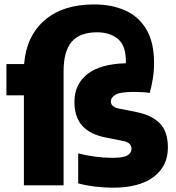

<svg xmlns="http://www.w3.org/2000/svg" viewBox="-20 -838 796 868"><path d="M9 -407V-548.5H89Q99 -675 181.8 -746.5Q264.5 -818 405.5 -818Q484.5 -818 545.5 -791Q606.5 -764 641.5 -705.5Q676.5 -647 676.5 -552.5Q676.5 -517 671 -483Q665.5 -449 657 -418Q626.5 -422.5 585.5 -422.5Q521.5 -422.5 501.2 -409.2Q481 -396 481 -379.5Q481 -355.5 516 -347.5L601 -330.5Q667.5 -316.5 703.2 -279.8Q739 -243 739 -171Q739 -86.5 674.2 -38Q609.5 10.5 491 10.5Q453 10.5 412 5.8Q371 1 333.5 -9V-144.5Q368 -135.5 409 -130Q450 -124.5 488.5 -124.5Q538.5 -124.5 556.5 -135.8Q574.5 -147 574.5 -165.5Q574.5 -192 540 -200L455 -217Q386 -231 351.2 -270.2Q316.5 -309.5 316.5 -378Q316.5 -456.5 374.8 -502.8Q433 -549 549 -552Q549 -556.5 549 -561Q549 -633 512.5 -662.5Q476 -692 418.5 -692Q341 -692 304.2 -649.2Q267.5 -606.5 267.5 -517V0H88V-407Z"/></svg>

Font: Encode Sans SmCnd XBd
Style: Regular
Weight: 800
Width: 4
Designer: Multiple Designers
Foundry: Impallari Type
Version: Version 3.002; ttfautohint (v1.8.3) -l 8 -r 50 -G 200 -x 14 